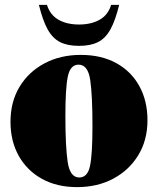

<svg xmlns="http://www.w3.org/2000/svg" viewBox="-20 -752 648 787"><path d="M296 15Q213 15 151.8 -19Q90.5 -53 56.8 -113.2Q23 -173.5 23 -253Q23 -334.5 60 -396Q97 -457.5 162.2 -492.2Q227.5 -527 311 -527Q395.5 -527 456.8 -493.2Q518 -459.5 551.2 -399Q584.5 -338.5 584.5 -259Q584.5 -177.5 546.8 -115.8Q509 -54 444 -19.5Q379 15 296 15ZM305 -24.5Q339 -24.5 349 -72Q359 -119.5 359 -235.5Q359 -361.5 349.8 -424.2Q340.5 -487 302 -487Q268.5 -487 258.2 -439.5Q248 -392 248 -276.5Q248 -150.5 257.5 -87.5Q267 -24.5 305 -24.5ZM304 -651.5Q353.5 -651.5 388.2 -671Q423 -690.5 435.5 -732H468.5Q453 -668.5 432.8 -631.8Q412.5 -595 381.8 -579.5Q351 -564 304 -564Q257 -564 226.2 -579.5Q195.5 -595 175.2 -631.8Q155 -668.5 139.5 -732H172.5Q185.5 -690.5 220 -671Q254.5 -651.5 304 -651.5Z"/></svg>

Font: Newsreader Display ExtraBold
Style: Regular
Weight: 800
Designer: Hugues Gentile
Foundry: Production Type
Version: Version 1.001